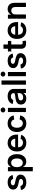

<svg xmlns="http://www.w3.org/2000/svg" viewBox="2338 -3130 997 5712"><g transform="rotate(-90 2836.0 -273.5)"><path d="M268.1 11.2Q205.6 11.2 156.7 -7.3Q107.9 -25.9 77.1 -61.8Q46.4 -97.7 38.6 -148.9L158.2 -163.6Q167 -124.5 195.1 -104.2Q223.1 -84 269 -84Q315.4 -84 342.3 -102.5Q369.1 -121.1 369.1 -148.4Q369.1 -171.9 350.8 -187Q332.5 -202.1 296.4 -209.5L205.1 -229Q128.9 -245.6 90.8 -283.4Q52.7 -321.3 52.7 -380.9Q52.7 -430.2 79.8 -466.8Q106.9 -503.4 155.5 -523.7Q204.1 -543.9 268.6 -543.9Q331.1 -543.9 376.5 -525.4Q421.9 -506.8 449.5 -472.9Q477.1 -439 484.9 -393.1L370.6 -378.4Q364.3 -408.7 339.1 -429.4Q314 -450.2 271 -450.2Q230.5 -450.2 204.6 -432.4Q178.7 -414.6 178.7 -387.2Q178.7 -363.8 196.5 -348.4Q214.4 -333 252.9 -324.7L345.7 -305.2Q422.9 -289.1 460.2 -252.9Q497.6 -216.8 497.6 -159.7Q497.6 -108.4 468.3 -69.8Q439 -31.2 387.2 -10Q335.4 11.2 268.1 11.2Z M597.7 204.1V-535.6H721.2V-451.7H727.1Q738.8 -473.6 758.8 -494.9Q778.8 -516.1 809.3 -530Q839.8 -543.9 883.3 -543.9Q947.8 -543.9 998.3 -511.2Q1048.8 -478.5 1078.1 -416.5Q1107.4 -354.5 1107.4 -267.1Q1107.4 -180.7 1078.6 -118.7Q1049.8 -56.6 999.3 -23.2Q948.7 10.3 882.8 10.3Q840.3 10.3 810.1 -3.7Q779.8 -17.6 759.8 -39.1Q739.7 -60.5 727.5 -83.5H723.6V204.1ZM850.1 -93.8Q891.6 -93.8 920.2 -115.7Q948.7 -137.7 963.9 -176.8Q979 -215.8 979 -267.6Q979 -319.3 964.1 -358.2Q949.2 -397 920.4 -418.5Q891.6 -439.9 850.1 -439.9Q809.1 -439.9 779.8 -418.7Q750.5 -397.5 735.1 -358.6Q719.7 -319.8 719.7 -267.6Q719.7 -215.8 735.1 -176.5Q750.5 -137.2 779.8 -115.5Q809.1 -93.8 850.1 -93.8Z M1446.3 11.2Q1365.7 11.2 1307.1 -23.2Q1248.5 -57.6 1217 -120.1Q1185.5 -182.6 1185.5 -265.6Q1185.5 -347.7 1217 -410.6Q1248.5 -473.6 1305.7 -509Q1362.8 -544.4 1439 -544.4Q1490.7 -544.4 1535.9 -527.1Q1581.1 -509.8 1615.2 -475.3Q1649.4 -440.9 1668.7 -389.9Q1688 -338.9 1688 -271V-233.4H1241.7V-319.3H1625L1567.4 -294.9Q1567.4 -340.3 1552.5 -374Q1537.6 -407.7 1509.3 -426.5Q1481 -445.3 1439.9 -445.3Q1399.4 -445.3 1370.1 -426.3Q1340.8 -407.2 1325.4 -374.8Q1310.1 -342.3 1310.1 -300.8V-243.2Q1310.1 -193.8 1326.9 -158.9Q1343.8 -124 1375 -105.7Q1406.2 -87.4 1448.2 -87.4Q1477.1 -87.4 1500.2 -95.9Q1523.4 -104.5 1539.8 -120.6Q1556.2 -136.7 1564 -159.2L1680.2 -143.1Q1668.5 -97.2 1636.2 -62.5Q1604 -27.8 1555.4 -8.3Q1506.8 11.2 1446.3 11.2Z M2022 11.2Q1943.8 11.2 1886 -23.7Q1828.1 -58.6 1796.1 -121.1Q1764.2 -183.6 1764.2 -266.1Q1764.2 -349.1 1796.1 -411.9Q1828.1 -474.6 1886 -509.5Q1943.8 -544.4 2022 -544.4Q2068.8 -544.4 2108.4 -531.7Q2147.9 -519 2179 -495.4Q2210 -471.7 2230 -438.7Q2250 -405.8 2257.3 -364.7L2137.7 -348.1Q2133.3 -369.1 2123.5 -386.2Q2113.8 -403.3 2099.1 -415.8Q2084.5 -428.2 2065.4 -434.8Q2046.4 -441.4 2023.4 -441.4Q1980.5 -441.4 1951.2 -418.9Q1921.9 -396.5 1907 -356.9Q1892.1 -317.4 1892.1 -266.1Q1892.1 -215.8 1907 -176.3Q1921.9 -136.7 1951.2 -114.3Q1980.5 -91.8 2023.4 -91.8Q2046.9 -91.8 2065.9 -98.4Q2085 -105 2099.6 -117.7Q2114.3 -130.4 2124 -148.2Q2133.8 -166 2138.2 -188L2257.8 -171.4Q2251 -129.9 2231 -96.4Q2210.9 -63 2179.9 -38.8Q2148.9 -14.6 2108.9 -1.7Q2068.8 11.2 2022 11.2Z M2357.9 0V-535.6H2483.9V0ZM2420.9 -612.8Q2390.1 -612.8 2368.7 -633.1Q2347.2 -653.3 2347.2 -682.6Q2347.2 -711.9 2368.7 -732.2Q2390.1 -752.4 2420.9 -752.4Q2451.7 -752.4 2473.4 -732.2Q2495.1 -711.9 2495.1 -682.6Q2495.1 -653.3 2473.4 -633.1Q2451.7 -612.8 2420.9 -612.8Z M2764.2 10.3Q2712.4 10.3 2671.4 -8.1Q2630.4 -26.4 2606.4 -62.3Q2582.5 -98.1 2582.5 -150.9Q2582.5 -196.8 2599.6 -226.3Q2616.7 -255.9 2646 -273.7Q2675.3 -291.5 2712.4 -300.5Q2749.5 -309.6 2789.1 -314Q2836.9 -319.3 2866 -323.2Q2895 -327.1 2908.4 -335.7Q2921.9 -344.2 2921.9 -362.3V-365.2Q2921.9 -390.6 2910.9 -408.7Q2899.9 -426.8 2878.7 -436.8Q2857.4 -446.8 2826.7 -446.8Q2795.9 -446.8 2772.7 -437Q2749.5 -427.2 2735.4 -411.1Q2721.2 -395 2715.8 -376L2598.1 -392.1Q2609.9 -441.4 2641.6 -475.1Q2673.3 -508.8 2720.9 -526.4Q2768.6 -543.9 2827.1 -543.9Q2869.6 -543.9 2909.2 -533.7Q2948.7 -523.4 2979.7 -501.7Q3010.7 -480 3028.8 -445.1Q3046.9 -410.2 3046.9 -360.4V0H2925.8V-74.7H2921.4Q2909.7 -51.3 2888.9 -32Q2868.2 -12.7 2837.4 -1.2Q2806.6 10.3 2764.2 10.3ZM2795.9 -83Q2835.4 -83 2863.8 -98.1Q2892.1 -113.3 2907.2 -138.7Q2922.4 -164.1 2922.4 -194.3V-255.9Q2916.5 -251.5 2902.8 -247.3Q2889.2 -243.2 2871.8 -240Q2854.5 -236.8 2836.7 -234.1Q2818.8 -231.4 2804.2 -229.5Q2776.4 -225.6 2753.7 -216.8Q2731 -208 2717.8 -192.4Q2704.6 -176.8 2704.6 -152.3Q2704.6 -129.9 2716.3 -114.5Q2728 -99.1 2748.5 -91.1Q2769 -83 2795.9 -83Z M3298.8 -727.5V0H3172.9V-727.5Z M3424.8 0V-535.6H3550.8V0ZM3487.8 -612.8Q3457 -612.8 3435.5 -633.1Q3414.1 -653.3 3414.1 -682.6Q3414.1 -711.9 3435.5 -732.2Q3457 -752.4 3487.8 -752.4Q3518.6 -752.4 3540.3 -732.2Q3562 -711.9 3562 -682.6Q3562 -653.3 3540.3 -633.1Q3518.6 -612.8 3487.8 -612.8Z M3881.8 11.2Q3819.3 11.2 3770.5 -7.3Q3721.7 -25.9 3690.9 -61.8Q3660.2 -97.7 3652.3 -148.9L3772 -163.6Q3780.8 -124.5 3808.8 -104.2Q3836.9 -84 3882.8 -84Q3929.2 -84 3956.1 -102.5Q3982.9 -121.1 3982.9 -148.4Q3982.9 -171.9 3964.6 -187Q3946.3 -202.1 3910.2 -209.5L3818.8 -229Q3742.7 -245.6 3704.6 -283.4Q3666.5 -321.3 3666.5 -380.9Q3666.5 -430.2 3693.6 -466.8Q3720.7 -503.4 3769.3 -523.7Q3817.9 -543.9 3882.3 -543.9Q3944.8 -543.9 3990.2 -525.4Q4035.6 -506.8 4063.2 -472.9Q4090.8 -439 4098.6 -393.1L3984.4 -378.4Q3978 -408.7 3952.9 -429.4Q3927.7 -450.2 3884.8 -450.2Q3844.2 -450.2 3818.4 -432.4Q3792.5 -414.6 3792.5 -387.2Q3792.5 -363.8 3810.3 -348.4Q3828.1 -333 3866.7 -324.7L3959.5 -305.2Q4036.6 -289.1 4074 -252.9Q4111.3 -216.8 4111.3 -159.7Q4111.3 -108.4 4082 -69.8Q4052.7 -31.2 4001 -10Q3949.2 11.2 3881.8 11.2Z M4474.1 -535.6V-436.5H4161.1V-535.6ZM4242.7 -669.4H4368.7V-151.9Q4368.7 -123 4380.9 -110.1Q4393.1 -97.2 4422.4 -97.2Q4432.1 -97.2 4446.8 -98.6Q4461.4 -100.1 4470.7 -101.6L4483.9 -2.9Q4465.8 1.5 4444.3 3.2Q4422.9 4.9 4402.3 4.9Q4324.2 4.9 4283.4 -31.7Q4242.7 -68.4 4242.7 -138.7Z M4794.4 11.2Q4713.9 11.2 4655.3 -23.2Q4596.7 -57.6 4565.2 -120.1Q4533.7 -182.6 4533.7 -265.6Q4533.7 -347.7 4565.2 -410.6Q4596.7 -473.6 4653.8 -509Q4710.9 -544.4 4787.1 -544.4Q4838.9 -544.4 4884 -527.1Q4929.2 -509.8 4963.4 -475.3Q4997.6 -440.9 5016.8 -389.9Q5036.1 -338.9 5036.1 -271V-233.4H4589.8V-319.3H4973.1L4915.5 -294.9Q4915.5 -340.3 4900.6 -374Q4885.7 -407.7 4857.4 -426.5Q4829.1 -445.3 4788.1 -445.3Q4747.6 -445.3 4718.3 -426.3Q4689 -407.2 4673.6 -374.8Q4658.2 -342.3 4658.2 -300.8V-243.2Q4658.2 -193.8 4675 -158.9Q4691.9 -124 4723.1 -105.7Q4754.4 -87.4 4796.4 -87.4Q4825.2 -87.4 4848.4 -95.9Q4871.6 -104.5 4887.9 -120.6Q4904.3 -136.7 4912.1 -159.2L5028.3 -143.1Q5016.6 -97.2 4984.4 -62.5Q4952.1 -27.8 4903.6 -8.3Q4855 11.2 4794.4 11.2Z M5262.2 -310.5V0H5136.2V-535.6H5256.8L5258.3 -402.3H5243.7Q5266.6 -472.2 5311.5 -508.1Q5356.4 -543.9 5423.3 -543.9Q5479 -543.9 5520.8 -520Q5562.5 -496.1 5585.7 -450.4Q5608.9 -404.8 5608.9 -338.9V0H5483.4V-319.3Q5483.4 -375 5455.3 -405.5Q5427.2 -436 5377.4 -436Q5344.2 -436 5318.1 -421.6Q5292 -407.2 5277.1 -379.4Q5262.2 -351.6 5262.2 -310.5Z"/></g></svg>

Font: Inter 20pt SemiBold
Style: Regular
Weight: 600
Version: Version 4.001;git-66647c0bb